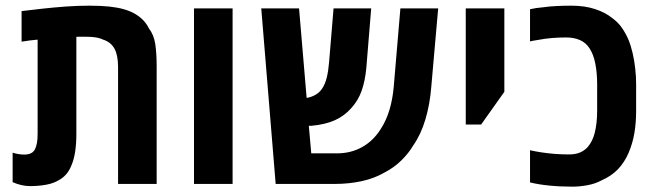

<svg xmlns="http://www.w3.org/2000/svg" viewBox="-20 -661 2346 690"><path d="M87.9 7.8Q73.2 7.8 57.1 4.2Q41 0.5 25.4 -6.3V-112.3Q46.9 -105.5 67.4 -105.5Q95.7 -105.5 105.5 -124.3Q115.2 -143.1 115.2 -179.2V-518.6Q101.1 -517.6 86.7 -515.6Q72.3 -513.7 57.6 -511.2V-621.1Q92.8 -625.5 133.1 -629.9Q173.3 -634.3 216.1 -637.5Q258.8 -640.6 300.3 -640.6Q342.3 -640.6 372.1 -637.5Q401.9 -634.3 423.8 -628.2Q445.8 -622.1 463.4 -612.3Q481 -602.1 493.7 -589.4Q506.3 -576.7 515.1 -559.1Q533.2 -535.6 538.1 -502Q543 -468.3 543 -422.9V0H404.3V-419.9Q404.3 -462.4 391.4 -486.1Q378.4 -509.8 350.6 -518.6Q335 -526.4 309.1 -528.3Q297.9 -528.8 284.2 -529.1Q270.5 -529.3 254.4 -528.8V-179.2Q254.4 -144.5 250 -115.5Q245.6 -86.4 235.4 -63.5Q221.7 -31.2 194.8 -15.6Q174.3 -2.4 146.7 2.7Q119.1 7.8 87.9 7.8Z M677.2 0V-630.9H815.9V0Z M970.7 0 918.9 -630.9H1054.7L1082 -309.1Q1099.6 -312 1114.3 -320.6Q1128.9 -329.1 1137.7 -342.8Q1148.4 -358.4 1154.3 -382.3Q1160.2 -406.2 1162.6 -437L1178.7 -630.9H1314L1296.4 -416Q1292 -370.1 1279.8 -335.2Q1267.6 -300.3 1243.2 -273.4Q1218.3 -244.6 1183.6 -229Q1148.9 -213.4 1099.6 -209Q1097.2 -209 1094.7 -209Q1092.3 -209 1089.8 -209L1098.6 -109.9H1191.4Q1241.2 -109.9 1281.7 -132.6Q1322.3 -155.3 1349.1 -198.7Q1386.7 -256.8 1395 -349.1L1418.9 -630.9H1554.7L1529.8 -347.7Q1524.9 -286.1 1508.8 -231.9Q1492.7 -177.7 1465.3 -138.7Q1448.7 -110.4 1422.4 -84.5Q1396 -58.6 1361.8 -41Q1324.7 -19.5 1279.1 -9.8Q1233.4 0 1183.6 0Z M1653.8 -213.4V-630.9H1792.5V-331.1L1709 -213.4Z M2037.1 9.8Q1992.7 9.8 1953.9 5.9Q1915 2 1884.8 -5.4V-121.1Q1903.8 -116.7 1926.5 -113.3Q1949.2 -109.9 1973.9 -107.9Q1998.5 -106 2024.9 -106Q2048.8 -106 2065.2 -113.3Q2081.5 -120.6 2092.3 -132.8Q2101.1 -143.1 2107.4 -156.2Q2113.8 -169.4 2117.2 -183.1Q2121.6 -200.7 2123.8 -220.7Q2126 -240.7 2126 -263.2V-357.9Q2126 -398.9 2119.4 -432.4Q2112.8 -465.8 2098.6 -487.3Q2085.4 -507.8 2064 -517.1Q2042.5 -526.4 2014.2 -526.4Q1988.3 -526.4 1963.9 -524.4Q1939.5 -522.5 1908.2 -516.6Q1901.9 -515.6 1896 -514.6Q1890.1 -513.7 1884.8 -512.2V-627.9Q1896 -630.4 1907.2 -632.1Q1918.5 -633.8 1931.6 -634.8Q1955.6 -638.2 1981 -639.4Q2006.3 -640.6 2033.7 -640.6Q2081.1 -640.6 2118.4 -628.4Q2155.8 -616.2 2180.7 -595.7Q2200.7 -581.5 2214.6 -561.5Q2228.5 -541.5 2237.8 -520Q2247.1 -498 2253.4 -470.7Q2259.8 -443.4 2262.9 -414.3Q2266.1 -385.3 2266.1 -357.4V-263.2Q2266.1 -219.7 2259.8 -182.6Q2253.4 -145.5 2239.3 -112.3Q2224.6 -78.1 2201.4 -53.5Q2178.2 -28.8 2141.6 -12.7Q2119.1 -0.5 2091.1 4.6Q2063 9.8 2037.1 9.8Z"/></svg>

Font: Open Sans SemiCondensed
Style: Bold
Weight: 700
Width: 4
Designer: Monotype Design Team
Foundry: Monotype Imaging Inc.
Version: Version 3.003